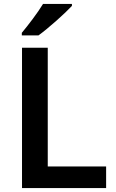

<svg xmlns="http://www.w3.org/2000/svg" viewBox="-20 -957 591 977"><path d="M346 -927V-937H199C172 -892 122 -827 91 -790V-777H176C226 -813 312 -890 346 -927ZM92 0H520V-110H223V-714H92Z"/></svg>

Font: Noto Sans Thaana SemiBold
Style: Regular
Weight: 600
Designer: David Williams
Foundry: Google Inc.
Version: Version 3.001